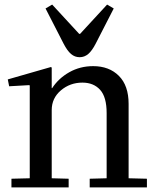

<svg xmlns="http://www.w3.org/2000/svg" viewBox="-20 -819 680 839"><path d="M202 -526 206 -524V-434H208Q236 -477 283 -503.5Q330 -530 387 -530Q457 -530 499.5 -487.5Q542 -445 542 -365V-40L622 -38V0H372V-38L446 -40V-325Q446 -395 417.5 -426.5Q389 -458 340 -458Q286 -458 246 -424Q206 -390 206 -338V-40L280 -38V0H30V-38L110 -40V-445L108 -447L20 -442L14 -472ZM179 -782 208 -799 326 -671H330L448 -799L477 -782L398 -628Q382 -597 365.5 -583Q349 -569 328 -569Q307 -569 290.5 -583Q274 -597 258 -628Z"/></svg>

Font: Minipax
Style: Regular
Weight: 400
Designer: Raphaël Ronot, Igor Stepanchenko (Cyrillic)
Foundry: steppetype
Version: Version 1.002